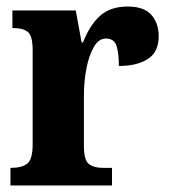

<svg xmlns="http://www.w3.org/2000/svg" viewBox="-20 -568 519 588"><path d="M12 0V-54H16Q46 -54 63 -66.5Q80 -79 80 -126V-414Q80 -458 65.5 -470Q51 -482 22 -482H18V-536H212L230 -438H234Q256 -493 287.5 -520.5Q319 -548 371 -548Q421 -548 443.5 -522.5Q466 -497 466 -457Q466 -409 433 -387.5Q400 -366 344 -366Q344 -407 336.5 -428.5Q329 -450 304 -450Q282 -450 267 -423.5Q252 -397 244.5 -357.5Q237 -318 237 -276V-121Q237 -77 252.5 -65.5Q268 -54 293 -54H323V0Z"/></svg>

Font: Noto Serif Georgian Condensed ExtraBold
Style: Regular
Weight: 800
Width: 3
Designer: Monotype Design Team, Akaki Razmadze
Foundry: Google LLC
Version: Version 2.003; ttfautohint (v1.8.4.7-5d5b)